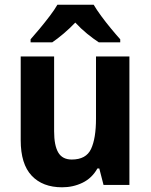

<svg xmlns="http://www.w3.org/2000/svg" viewBox="-20 -786 640 816"><path d="M530 -546V0H420L402 -70H394Q371 -29 331 -9.5Q291 10 244 10Q161 10 114.5 -39.5Q68 -89 68 -190V-546H210V-228Q210 -168 227.5 -138Q245 -108 285 -108Q346 -108 367 -153Q388 -198 388 -282V-546ZM378 -766Q391 -744 410.5 -717.5Q430 -691 451.5 -665Q473 -639 491 -619V-606H400Q377 -621 350.5 -642.5Q324 -664 300 -690Q275 -664 249.5 -642.5Q224 -621 202 -606H110V-619Q127 -638 149 -664.5Q171 -691 191.5 -718Q212 -745 224 -766Z"/></svg>

Font: Noto Sans Armenian SemiCondensed
Style: Bold
Weight: 700
Width: 4
Designer: Monotype Design Team
Foundry: Monotype Imaging Inc.
Version: Version 2.008; ttfautohint (v1.8.4.7-5d5b)